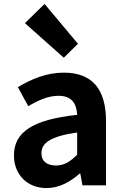

<svg xmlns="http://www.w3.org/2000/svg" viewBox="-20 -944 631 978"><path d="M305 -650 377 -721 207 -924 107 -826ZM217 14C281 14 337 -17 386 -60H389L400 0H520V-327C520 -492 448 -574 305 -574C217 -574 139 -541 71 -500L124 -403C176 -434 226 -456 278 -456C347 -456 370 -415 373 -359C148 -335 51 -272 51 -152C51 -57 117 14 217 14ZM265 -101C222 -101 191 -120 191 -164C191 -215 237 -250 373 -269V-156C338 -121 308 -101 265 -101Z"/></svg>

Font: Spoqa Han Sans Neo Bold
Style: Bold
Weight: 700
Designer: [Spoqa Han Sans Neo] Dong-huui Kim  Younghwa Kang  Yujin Lee  [Noto Sans] Ryoko NISHIZUKA  (kana & ideographs); Paul D. 
Foundry: Spoqa (http://www.spoqa-han-sans.com)
Version: Version 1.000